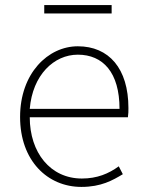

<svg xmlns="http://www.w3.org/2000/svg" viewBox="-20 -722 567 755"><path d="M300 13C378 13 423 -13 463 -37L447 -68C407 -39 362 -20 302 -20C178 -20 97 -122 97 -261H483C485 -274 485 -286 485 -297C485 -453 408 -540 286 -540C169 -540 59 -434 59 -262C59 -90 167 13 300 13ZM97 -294C108 -427 192 -507 286 -507C385 -507 450 -437 450 -294ZM154 -669H419V-702H154Z"/></svg>

Font: Noto Sans CJK Thin
Style: Regular
Weight: 100
Designer: Ryoko NISHIZUKA (kana & ideographs); Paul D. Hunt (Latin, Greek & Cyrillic); Wenlong ZHANG (bopomofo); Sandoll Communica
Foundry: Adobe Systems Incorporated
Version: Version 1.000;PS 1;hotconv 1.0.78;makeotf.lib2.5.61930